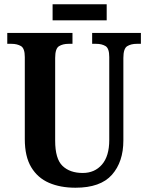

<svg xmlns="http://www.w3.org/2000/svg" viewBox="-20 -868 693 898"><path d="M333 10Q262 10 209 -13Q156 -36 126 -86Q96 -136 96 -217V-601Q96 -642 78 -652.5Q60 -663 34 -663H14V-714H319V-663H300Q274 -663 256 -652Q238 -641 238 -597V-210Q238 -125 272.5 -92Q307 -59 367 -59Q423 -59 457 -98.5Q491 -138 491 -213V-601Q491 -642 473.5 -652.5Q456 -663 430 -663H411V-714H639V-663H619Q593 -663 575 -652Q557 -641 557 -597V-211Q557 -111 503.5 -50.5Q450 10 333 10ZM226 -773V-848H479V-773Z"/></svg>

Font: Noto Serif Lao Condensed
Style: Bold
Weight: 700
Width: 3
Designer: Monotype Design Team
Foundry: Monotype Imaging Inc.
Version: Version 2.003; ttfautohint (v1.8.4.7-5d5b)